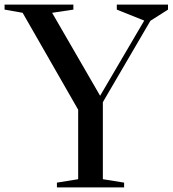

<svg xmlns="http://www.w3.org/2000/svg" viewBox="-53 -820 755 840"><path d="M196 0V-21L289 -36V-340L46 -764L-33 -778V-800H268V-778L175 -764L385 -401L578 -730L458 -778V-800H682V-778L605 -729L397 -373V-36L490 -21V0Z"/></svg>

Font: Prata
Style: Regular
Weight: 400
Designer: Ivan Petrov
Foundry: Cyreal
Version: Version 2.000